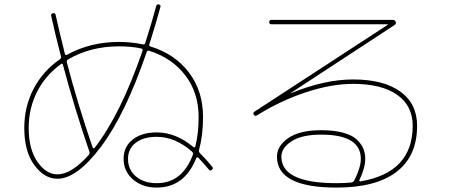

<svg xmlns="http://www.w3.org/2000/svg" viewBox="-20 -820 2040 870"><path d="M257 -530Q187 -480 148.5 -405Q110 -330 110 -240Q110 -144 149.5 -87Q189 -30 240 -30Q304 -30 383 -119Q388 -126 385 -133Q317 -331 265 -527Q263 -534 257 -530ZM520 -610Q390 -610 289 -551Q281 -546 283 -537Q331 -352 400 -151Q401 -149 403.5 -148Q406 -147 408 -149Q527 -302 626 -590Q628 -598 621 -600Q577 -610 520 -610ZM854 -119Q857 -126 850 -133Q774 -200 690 -200Q630 -200 595 -173Q560 -146 560 -100Q560 -51 596 -20.5Q632 10 690 10Q806 10 854 -119ZM240 -10Q181 -10 135.5 -72Q90 -134 90 -240Q90 -337 132.5 -418Q175 -499 251 -551Q258 -556 256 -565Q229 -670 212 -748Q210 -758 220 -760Q230 -762 232 -753Q243 -701 274 -576Q276 -568 284 -572Q389 -630 520 -630Q575 -630 627 -619Q636 -617 638 -625Q666 -711 688 -793Q690 -802 700 -800Q709 -798 707 -789Q686 -711 657 -620Q653 -611 663 -609Q773 -575 836.5 -491Q900 -407 900 -290Q900 -206 882 -141Q880 -132 885 -127Q918 -94 941 -65Q948 -58 940 -50Q932 -44 926 -52Q909 -73 878 -106Q876 -108 873 -107Q870 -106 869 -103Q816 30 690 30Q625 30 582.5 -7Q540 -44 540 -100Q540 -155 581 -187.5Q622 -220 690 -220Q777 -220 856 -154Q858 -152 861 -152.5Q864 -153 865 -156Q880 -214 880 -290Q880 -399 820 -478Q760 -557 656 -590Q648 -592 645 -585Q549 -304 439 -157Q329 -10 240 -10Z M1572 7Q1580 6 1585 -2Q1615 -61 1615 -100Q1615 -210 1435 -210Q1348 -210 1301.5 -180Q1255 -150 1255 -110Q1255 10 1505 10Q1541 10 1572 7ZM1144 -297Q1135 -292 1130 -300Q1125 -309 1133 -314L1736 -707Q1737 -707 1737 -709Q1737 -710 1736 -710H1210Q1200 -710 1200 -720Q1200 -730 1210 -730H1760Q1769 -730 1773 -721Q1777 -712 1767 -706L1298 -399V-398H1299Q1451 -460 1580 -460Q1718 -460 1794 -405Q1870 -350 1870 -250Q1870 -113 1777 -41.5Q1684 30 1505 30Q1235 30 1235 -110Q1235 -159 1286.5 -194.5Q1338 -230 1435 -230Q1494 -230 1535.5 -218.5Q1577 -207 1597.5 -187Q1618 -167 1626.5 -146Q1635 -125 1635 -100Q1635 -60 1609 -5Q1606 -1 1611 2Q1612 2 1613 2Q1850 -38 1850 -250Q1850 -341 1779.5 -390.5Q1709 -440 1580 -440Q1482 -440 1366.5 -402Q1251 -364 1144 -297Z"/></svg>

Font: Rounded Mplus 1c Thin
Style: Regular
Weight: 250
Version: Version 1.059.20150529